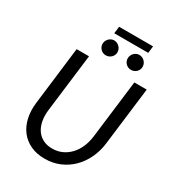

<svg xmlns="http://www.w3.org/2000/svg" viewBox="-229 -1114 1143 1255"><g transform="rotate(30 342.5 -487.0)"><path d="M68 0ZM314 -73.5Q354.5 -73.5 388 -89Q421.5 -104.5 447 -131.8Q472.5 -159 488.8 -197Q505 -235 510.5 -280L564 -716.5H657.5L604 -280Q596.5 -218.5 571.5 -165.8Q546.5 -113 507.5 -74.2Q468.5 -35.5 417 -13.5Q365.5 8.5 304 8.5Q243 8.5 196.8 -13.5Q150.5 -35.5 121 -74.2Q91.5 -113 79.8 -165.8Q68 -218.5 75.5 -280L128.5 -716.5H222L168.5 -280.5Q163 -235.5 170 -197.5Q177 -159.5 195.5 -132Q214 -104.5 243.8 -89Q273.5 -73.5 314 -73.5ZM296 -982H552L546 -929.5H289.5ZM370 -831.5Q370 -820 365.5 -810Q361 -800 353 -792.5Q345 -785 334.8 -780.8Q324.5 -776.5 313 -776.5Q302 -776.5 292 -780.8Q282 -785 274.2 -792.5Q266.5 -800 262 -810Q257.5 -820 257.5 -831.5Q257.5 -843.5 262 -853.8Q266.5 -864 274.2 -872Q282 -880 292 -884.5Q302 -889 313 -889Q324.5 -889 334.8 -884.5Q345 -880 353 -872Q361 -864 365.5 -853.8Q370 -843.5 370 -831.5ZM560 -831.5Q560 -820 555.5 -810Q551 -800 543.2 -792.5Q535.5 -785 525.2 -780.8Q515 -776.5 503.5 -776.5Q492 -776.5 481.8 -780.8Q471.5 -785 464 -792.5Q456.5 -800 452 -810Q447.5 -820 447.5 -831.5Q447.5 -843.5 452 -853.8Q456.5 -864 464 -872Q471.5 -880 481.8 -884.5Q492 -889 503.5 -889Q515 -889 525.2 -884.5Q535.5 -880 543.2 -872Q551 -864 555.5 -853.8Q560 -843.5 560 -831.5Z"/></g></svg>

Font: Lato
Style: Italic
Weight: 400
Italic angle: -7°
Designer: Lukasz Dziedzic
Foundry: tyPoland Lukasz Dziedzic
Version: Version 2.007; 2014-02-27